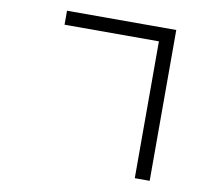

<svg xmlns="http://www.w3.org/2000/svg" viewBox="-87 -874 1174 1028"><g transform="rotate(10 500.0 -360.0)"><path d="M196 -694V-770H790V50H709V-694Z"/></g></svg>

Font: Source Han Sans SC
Style: Regular
Weight: 400
Designer: Ryoko NISHIZUKA 西塚涼子 (kana, bopomofo & ideographs); Paul D. Hunt (Latin, Greek & Cyrillic); Sandoll Communications 산돌커뮤니
Foundry: Adobe
Version: Version 2.002;hotconv 1.0.116;makeotfexe 2.5.65601; ttfautoh